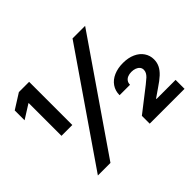

<svg xmlns="http://www.w3.org/2000/svg" viewBox="-149 -945 1182 1182"><g transform="rotate(-45 442.5 -353.5)"><path d="M591 -707H700.5L214.2 0H104.7ZM118.9 -616.5H116.5L25.9 -559.4V-645.2L123.9 -707H213.1V-331.1H118.9ZM555.9 -68.2 708.7 -187.1Q711.1 -188.5 714.9 -192.3Q732.6 -206 743 -215.9Q753.3 -225.9 759.2 -237Q765 -248.1 765 -260.1Q765 -274.4 756.6 -284.5Q748.2 -294.6 733.9 -300Q719.5 -305.4 701.2 -305.4Q682.9 -305.4 669 -299.5Q655.2 -293.7 647.3 -282.3Q639.4 -270.9 639.4 -255H548.6Q548.6 -293.4 568.4 -321.9Q588.1 -350.5 623.3 -365.7Q658.5 -380.9 703.3 -380.9Q749 -380.9 783.4 -365.4Q817.9 -349.9 836.3 -322.4Q854.8 -295 854.8 -261.1Q854.8 -234 843.7 -211.1Q832.5 -188.2 809.3 -166.5Q786.1 -144.9 748 -119.7L692.7 -81.4V-77.9H859.1V0H555.9Z"/></g></svg>

Font: Pretendard JP Variable
Style: Regular
Weight: 400
Designer: Base glyphs from Inter by Rasmus Andersson; Hangul glyphs from Noto Sans CJK(Source Han Sans) by Jang Soo-young and Kang
Foundry: Kil Hyung-jin
Version: Version 1.307;Glyphs 3.2 (3192)